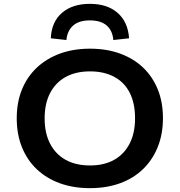

<svg xmlns="http://www.w3.org/2000/svg" viewBox="-20 -968 934 998"><path d="M448 10Q361 10 291 -15.5Q221 -41 171 -88.5Q121 -136 94 -203Q67 -270 67 -353Q67 -436 94 -502.5Q121 -569 171.5 -616.5Q222 -664 292 -689.5Q362 -715 448 -715Q534 -715 604 -689.5Q674 -664 723.5 -617Q773 -570 800 -503.5Q827 -437 827 -354Q827 -271 800 -204Q773 -137 723.5 -89Q674 -41 604 -15.5Q534 10 448 10ZM448 -108Q521 -108 573 -137Q625 -166 653.5 -221Q682 -276 682 -353Q682 -431 654.5 -485.5Q627 -540 574 -568.5Q521 -597 448 -597Q374 -597 321.5 -568Q269 -539 240.5 -484.5Q212 -430 212 -352Q212 -276 240.5 -221Q269 -166 321.5 -137Q374 -108 448 -108ZM325 -760 244 -769Q248 -855 302.5 -901.5Q357 -948 447 -948Q538 -948 591.5 -901Q645 -854 651 -769L569 -760Q565 -809 534.5 -835.5Q504 -862 447 -862Q391 -862 360.5 -835.5Q330 -809 325 -760Z"/></svg>

Font: Nunito Sans 10pt SemiExpanded
Style: Bold
Weight: 700
Width: 6
Designer: Vernon Adams
Foundry: Vernon Adams
Version: Version 3.101;gftools[0.9.27]